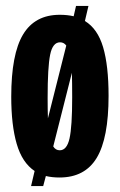

<svg xmlns="http://www.w3.org/2000/svg" viewBox="-20 -589 405 649"><path d="M85 40 97 -11Q55 -39 36.5 -102.5Q18 -166 18 -262Q18 -406 58 -472.5Q98 -539 182 -539Q208 -539 229 -534L237 -569H279L267 -518Q310 -492 328.5 -429.5Q347 -367 347 -265Q347 -122 307 -55.5Q267 11 181 11Q156 11 135 6L126 40ZM141 -258Q141 -217 142 -189L204 -435Q196 -446 183 -446Q158 -446 149.5 -404Q141 -362 141 -258ZM182 -81Q206 -81 215 -121Q224 -161 224 -260Q224 -310 223 -343L160 -94Q168 -81 182 -81Z"/></svg>

Font: Bricolage Grotesque 96pt Condensed SemiBold
Style: Regular
Weight: 600
Width: 3
Designer: Mathieu Triay
Foundry: Atelier Triay
Version: Version 1.001; ttfautohint (v1.8.4.7-5d5b);gftools[0.9.33.de